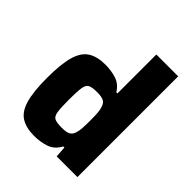

<svg xmlns="http://www.w3.org/2000/svg" viewBox="-208 -868 1001 1001"><g transform="rotate(45 292.5 -367.5)"><path d="M212 8Q153 8 116 -14.5Q79 -37 62 -94Q45 -151 45 -254Q45 -356 61.5 -413.5Q78 -471 115 -494.5Q152 -518 211 -518Q256 -518 293 -506Q330 -494 354 -456H362V-743H523V0H370L366 -61H358Q335 -18 295 -5Q255 8 212 8ZM284 -124Q315 -124 330.5 -131.5Q346 -139 353 -159Q359 -176 360.5 -199.5Q362 -223 362 -255Q362 -286 360.5 -309Q359 -332 353 -348Q347 -370 331 -378Q315 -386 284 -386Q248 -386 231.5 -378.5Q215 -371 210.5 -343Q206 -315 206 -255Q206 -194 210.5 -166Q215 -138 231.5 -131Q248 -124 284 -124Z"/></g></svg>

Font: Saira
Style: Bold
Weight: 700
Designer: Hector Gatti with collaboration of the Omnibus-Type team
Foundry: Omnibus-Type
Version: Version 1.100; ttfautohint (v1.8.3)